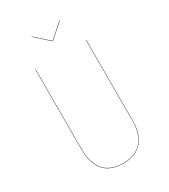

<svg xmlns="http://www.w3.org/2000/svg" viewBox="-206 -944 928 1052"><g transform="rotate(-30 257.5 -418.0)"><path d="M345.2 -845.2 347.2 -844.2 257.8 -765.1H255.9L168 -844.2L169.9 -845.2L256.8 -767.1ZM418.9 -680.2V-168.9Q418.9 -139.2 413.6 -113.5Q408.2 -87.9 396 -64.9Q383.8 -42 365.5 -25.9Q347.2 -9.8 319.8 -0.5Q292.5 8.8 257.8 8.8Q214.4 8.8 182.1 -5.1Q149.9 -19 131.6 -44.2Q113.3 -69.3 104.7 -100.3Q96.2 -131.3 96.2 -168.9V-680.2H98.1V-168.9Q98.1 -131.8 106.7 -101.1Q115.2 -70.3 133.1 -45.7Q150.9 -21 182.9 -7.1Q214.8 6.8 257.8 6.8Q300.3 6.8 331.8 -7.1Q363.3 -21 381.6 -45.7Q399.9 -70.3 408.4 -101.1Q417 -131.8 417 -168.9V-680.2Z"/></g></svg>

Font: Fira Sans Compressed Two
Style: Regular
Weight: 100
Width: 1
Designer: Carrois Corporate & Edenspiekermann AG
Foundry: Carrois Corporate GbR & Edenspiekermann AG
Version: Version 4.203;PS 004.203;hotconv 1.0.88;makeotf.lib2.5.64775